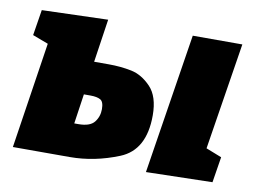

<svg xmlns="http://www.w3.org/2000/svg" viewBox="-64 -637 980 736"><g transform="rotate(10 425.5 -269.0)"><path d="M333 -376Q380 -376 421.5 -367.5Q463 -359 498 -322.5Q533 -286 533 -212Q533 -77 438 -38.5Q343 0 247 0H26L89 -413L28 -436L44 -536L301 -544L276 -376ZM631 -540H824L758 -124L819 -100L803 0L545 6ZM258 -130Q303 -130 320 -151.5Q337 -173 337 -202Q337 -231 323.5 -238.5Q310 -246 285 -246H259L242 -130Z"/></g></svg>

Font: Bitter Pro Black
Style: Italic
Weight: 900
Italic angle: -9°
Designer: Sol Matas, and Bitter project Authors
Foundry: Sol Matas
Version: Version 1.010